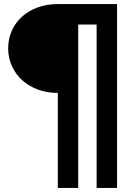

<svg xmlns="http://www.w3.org/2000/svg" viewBox="-20 -720 640 940"><path d="M263 200H363V-600H453V200H553V-700H263Q210 -700 165.5 -684Q121 -668 88.5 -639Q56 -610 38 -570Q20 -530 20 -483.2Q20 -436.3 38.5 -396.2Q57 -356 89 -327Q121 -298 165.9 -281.5Q210.7 -265 263 -265Z"/></svg>

Font: CommitMonoV143 ExtLt
Style: Regular
Weight: 200
Monospace: yes
Designer: Eigil Nikolajsen
Foundry: Eigil Nikolajsen
Version: Version 1.143